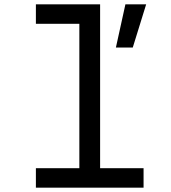

<svg xmlns="http://www.w3.org/2000/svg" viewBox="-20 -868 790 888"><path d="M146 -848H443V-90H644V0H146V-90H347V-758H146ZM516 -648 560 -848H656L594 -648Z"/></svg>

Font: Martian Mono SemiExpanded Light
Style: Regular
Weight: 300
Width: 6
Monospace: yes
Designer: Roman Shamin
Foundry: Evil Martians
Version: Version 0.930